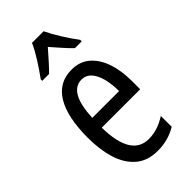

<svg xmlns="http://www.w3.org/2000/svg" viewBox="-241 -828 901 901"><g transform="rotate(-45 209.0 -378.0)"><path d="M215 -546Q270 -546 306 -514.5Q342 -483 360 -429.5Q378 -376 378 -309V-253H123Q126 -59 242 -59Q271 -59 299.5 -68Q328 -77 358 -96V-24Q302 10 233 10Q165 10 123 -26.5Q81 -63 62 -125Q43 -187 43 -265Q43 -402 86.5 -474Q130 -546 215 -546ZM215 -480Q174 -480 151 -440Q128 -400 124 -317H302Q302 -361 293 -398Q284 -435 264.5 -457.5Q245 -480 215 -480ZM250 -766Q266 -732 292 -690.5Q318 -649 343 -616V-606H298Q277 -626 256 -650Q235 -674 212 -700Q189 -674 166.5 -648.5Q144 -623 126 -606H81V-616Q108 -653 133.5 -693.5Q159 -734 173 -766Z"/></g></svg>

Font: Noto Sans Thai ExtCond
Style: Regular
Weight: 400
Width: 2
Designer: Monotype Design Team
Foundry: Monotype Imaging Inc.
Version: Version 2.002; ttfautohint (v1.8.4.7-5d5b)